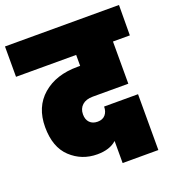

<svg xmlns="http://www.w3.org/2000/svg" viewBox="-152 -851 916 1005"><g transform="rotate(-20 306.5 -348.0)"><path d="M-11 -571V-740H624L623 -571H529V-336H331Q293 -336 272 -317Q251 -298 251 -266Q251 -237 267 -220.5Q283 -204 311 -204Q339 -204 354 -221.5Q369 -239 369 -267H558V44H359V-79Q321 -44 251 -44Q165 -44 103.5 -101.5Q42 -159 42 -271Q42 -383 115.5 -446.5Q189 -510 309 -510H324V-571Z"/></g></svg>

Font: Poppins Black
Style: Regular
Weight: 900
Designer: Ninad Kale (Devanagari), Jonny Pinhorn (Latin)
Foundry: Indian Type Foundry
Version: Version 3.200;PS 1.000;hotconv 16.6.54;makeotf.lib2.5.65590